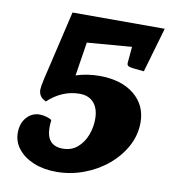

<svg xmlns="http://www.w3.org/2000/svg" viewBox="-76 -707 703 785"><g transform="rotate(10 276.0 -314.5)"><path d="M209 12Q156 12 115 -5Q74 -22 50.5 -51.5Q27 -81 27 -118Q27 -158 49 -182.5Q71 -207 103 -207Q117 -207 133.5 -202Q150 -197 153 -192Q152 -185 151.5 -177.5Q151 -170 151 -163Q151 -86 219 -86Q255 -86 279.5 -107Q304 -128 316.5 -160.5Q329 -193 329 -228Q329 -271 308 -295Q287 -319 249 -319Q212 -319 178.5 -304.5Q145 -290 118 -264Q100 -272 93.5 -283.5Q87 -295 87 -308Q87 -319 94.5 -353Q102 -387 111 -423L162 -641H545L491 -455Q442 -459 430.5 -462.5Q419 -466 420 -477L426 -545L241 -530L219 -390Q266 -405 316 -405Q407 -405 460.5 -361.5Q514 -318 514 -246Q514 -194 489 -147.5Q464 -101 421 -65Q378 -29 323 -8.5Q268 12 209 12Z"/></g></svg>

Font: Petrona Black
Style: Italic
Weight: 900
Italic angle: -9°
Designer: Ringo R. Seeber
Foundry: Ringo R. Seeber
Version: Version 2.001; ttfautohint (v1.8.3)